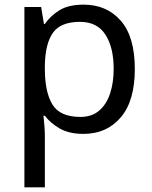

<svg xmlns="http://www.w3.org/2000/svg" viewBox="-20 -566 655 826"><path d="M340 -546Q439 -546 499.5 -477Q560 -408 560 -269Q560 -132 499.5 -61Q439 10 339 10Q277 10 236.5 -13.5Q196 -37 173 -68H167Q169 -51 171 -25Q173 1 173 20V240H85V-536H157L169 -463H173Q197 -498 236 -522Q275 -546 340 -546ZM324 -472Q242 -472 208.5 -426Q175 -380 173 -286V-269Q173 -170 205.5 -116.5Q238 -63 326 -63Q375 -63 406.5 -90Q438 -117 453.5 -163.5Q469 -210 469 -270Q469 -362 433.5 -417Q398 -472 324 -472Z"/></svg>

Font: Noto Sans Pahawh Hmong
Style: Regular
Weight: 400
Designer: Monotype Design Team
Foundry: Monotype Imaging Inc.
Version: Version 2.001; ttfautohint (v1.8.4.7-5d5b)